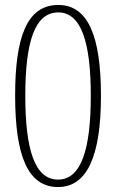

<svg xmlns="http://www.w3.org/2000/svg" viewBox="-20 -744 469 774"><path d="M214 10C328 10 387 -108 387 -358C387 -600 334 -724 215 -724C87 -724 41 -591 41 -359C41 -114 93 10 214 10ZM214 -20C119 -20 82 -144 82 -358C82 -572 119 -694 215 -694C308 -694 346 -572 346 -358C346 -144 308 -20 214 -20Z"/></svg>

Font: Noto Serif Tamil ExtraCondensed ExtraLight
Style: Regular
Weight: 200
Width: 2
Designer: Indian Type Foundry, Tom Grace, and the Monotype Design Team
Foundry: Monotype Imaging Inc.
Version: Version 2.004